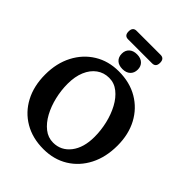

<svg xmlns="http://www.w3.org/2000/svg" viewBox="-273 -1124 1276 1276"><g transform="rotate(45 365.0 -486.0)"><path d="M356.5 -709.5Q460 -709.5 537 -664.2Q614 -619 656.8 -539Q699.5 -459 699.5 -354Q699.5 -245.5 657.5 -163.5Q615.5 -81.5 540.5 -35.2Q465.5 11 367 11Q264.5 11 187.5 -34Q110.5 -79 67.8 -159.8Q25 -240.5 25 -348.5Q25 -454.5 67.5 -536Q110 -617.5 184.8 -663.5Q259.5 -709.5 356.5 -709.5ZM550.5 -287Q550.5 -349 536 -410.2Q521.5 -471.5 494.2 -522Q467 -572.5 428.5 -603Q390 -633.5 342 -633.5Q292.5 -633.5 254.5 -606Q216.5 -578.5 195.2 -528.2Q174 -478 174 -410Q174 -348.5 188.5 -287.5Q203 -226.5 230.2 -176.2Q257.5 -126 296 -95.5Q334.5 -65 382.5 -65Q457 -65 503.8 -125.2Q550.5 -185.5 550.5 -287ZM362.5 -736.5Q327 -736.5 307 -755.2Q287 -774 287 -806.5Q287 -837.5 307 -856.2Q327 -875 362.5 -875Q397.5 -875 417.5 -856.2Q437.5 -837.5 437.5 -806.5Q437.5 -774.5 417.5 -755.5Q397.5 -736.5 362.5 -736.5ZM214.5 -942.5Q214.5 -983 249.5 -983H475Q510.5 -983 510.5 -943Q510.5 -903 475 -903H249.5Q214.5 -903 214.5 -942.5Z"/></g></svg>

Font: Fraunces 144pt SuperSoft SemiBold
Style: Regular
Weight: 600
Version: Version 1.000;[b76b70a41]